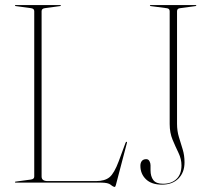

<svg xmlns="http://www.w3.org/2000/svg" viewBox="-20 -720 833 757"><path d="M217 -696 158 -688Q144 -686.5 144 -676V-24Q144 -6 168 -6H358Q393.5 -6 412 -21.5Q430.5 -37 448 -84L475 -157Q477 -161 479 -161Q482 -161 480 -155L437 9Q434.5 17 433 17Q426.5 17 416.5 8.5Q406.5 0 378 0H42Q39 0 39 -2Q39 -4 42 -4L101 -12Q115 -13.5 115 -24V-676Q115 -686.5 101 -688L42 -696Q39 -696 39 -698Q39 -700 42 -700H217Q220 -700 220 -698Q220 -696 217 -696ZM707.5 -80Q707.5 -40 683.5 -16Q659.5 8 618.5 8Q577.5 8 555.5 -13.2Q533.5 -34.5 533.5 -66.5Q533.5 -78 539.2 -85.2Q545 -92.5 556.5 -92.5Q565 -92.5 569.2 -84.8Q573.5 -77 573.5 -68.5V-49Q573.5 -24.5 584.5 -10Q595.5 4.5 623 4.5Q656 4.5 675.8 -14.2Q695.5 -33 695.5 -68Q695.5 -93 683.8 -117.2Q672 -141.5 660.5 -169Q649 -196.5 649 -231V-675.5Q649 -686 638.5 -687.5L574 -696Q571 -696.5 571 -698Q571 -700 574 -700H751Q754 -700 754 -698Q754 -696.5 751 -696L688.5 -687.5Q678 -686 678 -675.5V-232Q678 -203.5 685.5 -179.2Q693 -155 700.2 -131.2Q707.5 -107.5 707.5 -80Z"/></svg>

Font: Fraunces 144pt Thin
Style: Regular
Weight: 100
Version: Version 1.000;[f99f86859]